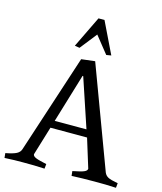

<svg xmlns="http://www.w3.org/2000/svg" viewBox="-135 -1044 965 1145"><g transform="rotate(15 347.0 -471.5)"><path d="M3 3 0 -26Q47 -35 67 -45.5Q87 -56 93 -75L292 -684L376 -694L609 -69Q616 -52 632.5 -43Q649 -34 694 -26L691 3Q658 1 626 0.5Q594 0 558 0Q479 0 417 3L414 -26Q466 -36 484 -44Q502 -52 502 -64L447 -242H221L167 -64Q167 -52 186 -44Q205 -36 253 -26L250 3Q217 1 185 0.5Q153 0 117 0Q86 0 64 0.5Q42 1 3 3ZM235 -288H431L330 -590H326ZM329 -946H366L460 -752L430 -747L347 -851L265 -747L235 -752Z"/></g></svg>

Font: Average
Style: Regular
Weight: 400
Designer: Eduardo Tunni
Foundry: Eduardo Rodriguez Tunni
Version: Version 1.003; ttfautohint (v1.8.4.7-5d5b)